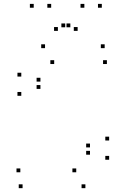

<svg xmlns="http://www.w3.org/2000/svg" viewBox="-20 -971 660 1001"><path d="M425.2 10V-10H405.2V10ZM549 -138.2V-158.2H529V-138.2ZM549 -238.5V-258.5H529V-238.5ZM190.8 -507.5V-527.5H170.8V-507.5ZM190.8 -545.5V-565.5H170.8V-545.5ZM262.5 -637.2V-657.2H242.5V-637.2ZM537.3 -637.2V-657.2H517.3V-637.2ZM525.7 -720V-740H505.7V-720ZM214.8 -720V-740H194.8V-720ZM91 -571.8V-591.8H71V-571.8ZM91 -471.5V-491.5H71V-471.5ZM449.2 -202.5V-222.5H429.2V-202.5ZM449.2 -164.5V-184.5H429.2V-164.5ZM377.5 -72.8V-92.8H357.5V-72.8ZM86 -72.8V-92.8H66V-72.8ZM97.7 10V-10H77.7V10ZM246.8 -930.7V-950.7H226.8V-930.7ZM346.7 -828.7V-848.7H326.7V-828.7ZM320 -828.7V-848.7H300V-828.7ZM419.8 -930.7V-950.7H399.8V-930.7ZM510.8 -930.7V-950.7H490.8V-930.7ZM384.8 -810V-830H364.8V-810ZM281.8 -810V-830H261.8V-810ZM155.8 -930.7V-950.7H135.8V-930.7Z"/></svg>

Font: Monaspace Krypton Dots Var
Style: Regular
Weight: 400
Designer: Riley Cran and the Lettermatic Team
Version: Version 1.100 (Monaspace Krypton Dots)